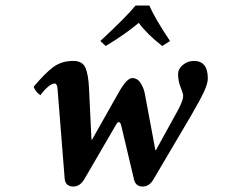

<svg xmlns="http://www.w3.org/2000/svg" viewBox="-20 -665 818 697"><path d="M102.1 -350.1Q145 -400.9 174.6 -422.4Q204.1 -443.8 246.1 -443.8Q279.3 -443.8 290 -419.4Q300.8 -395 303.2 -344.2L312 -158.7L314 -157.7L410.2 -328.1Q440.4 -381.8 460 -381.6Q479.5 -381.3 490.7 -363.3Q502 -345.2 505.9 -324.2Q532.2 -181.6 543.9 -120.6L545.9 -119.6L626 -265.1Q645 -300.3 645 -316.9Q645 -325.7 635.7 -348.1Q626.5 -370.6 626.5 -395.5Q626.5 -415 643.8 -429.4Q661.1 -443.8 684.1 -443.8Q734.4 -443.8 734.4 -380.4Q734.4 -361.8 720.7 -332.3Q707 -302.7 672.9 -244.1L536.1 -12.2Q522 11.7 498 12.2Q473.1 12.2 466.8 -12.2L419.9 -210Q417 -221.7 411.1 -221.7Q405.8 -221.7 399.9 -210L287.1 -16.1Q271 11.7 247.1 12.2Q217.3 12.2 214.8 -16.1L189 -340.8Q188 -361.8 178 -361.8Q168 -361.8 152.8 -348.6Q137.7 -335.4 127 -319.3Q108.4 -331.5 102.1 -350.1ZM522 -645Q543 -597.2 597.2 -516.1L568.8 -498Q511.7 -543 483.9 -582Q435.1 -541 363.8 -498L344.2 -516.1Q437 -602.1 472.2 -645Z"/></svg>

Font: Linux Libertine
Style: Semibold Italic
Weight: 600
Italic angle: -11.5°
Designer: Philipp H. Poll
Foundry: Philipp H. Poll
Version: Version 5.1.2 ; ttfautohint (v0.9)